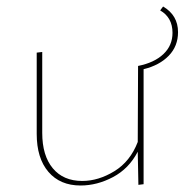

<svg xmlns="http://www.w3.org/2000/svg" viewBox="-20 -568 576 591"><path d="M422 -355V-1L406 1L404 -101Q377 -49 328 -23Q279 3 228 3Q165 3 129 -39Q93 -81 93 -156V-406L110 -408V-159Q110 -89 142.5 -50Q175 -11 233 -11Q283 -11 332 -41Q381 -71 404 -131L405 -365Q455 -375 483 -401.5Q511 -428 511 -467Q511 -514 473 -536L482 -548Q528 -521 528 -469Q528 -426 499.5 -396.5Q471 -367 422 -355Z"/></svg>

Font: Ysabeau Infant Thin
Style: Regular
Weight: 200
Designer: Christian Thalmann (Catharsis Fonts)
Version: Version 0.003